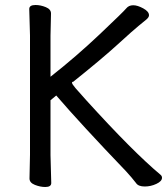

<svg xmlns="http://www.w3.org/2000/svg" viewBox="-20 -731 670 768"><path d="M161 17Q141 17 119.5 8.5Q98 0 98 -17L100 -112V-589L97 -695Q97 -711 122 -711Q142 -711 163 -702.5Q184 -694 184 -677L182 -588V-424Q285 -505 380 -595Q475 -685 485 -697.5Q495 -710 513 -710Q530 -710 553 -697.5Q576 -685 576 -670Q576 -662 565.5 -653Q555 -644 535 -628Q515 -612 451.5 -554Q388 -496 273 -404Q268 -404 268 -400Q268 -395 282 -378.5Q296 -362 326 -329Q513 -123 622 -32Q628 -27 628 -20Q628 -6 605.5 4.5Q583 15 559 15Q533 15 524 1Q507 -21 485 -45Q303 -235 205 -349L182 -330V-111L185 1Q185 17 161 17Z"/></svg>

Font: LXGW WenKai Lite Medium
Style: Regular
Weight: 500
Designer: LXGW / Fontworks Inc.
Foundry: LXGW / Fontworks Inc.
Version: Version 1.511; March 25, 2025